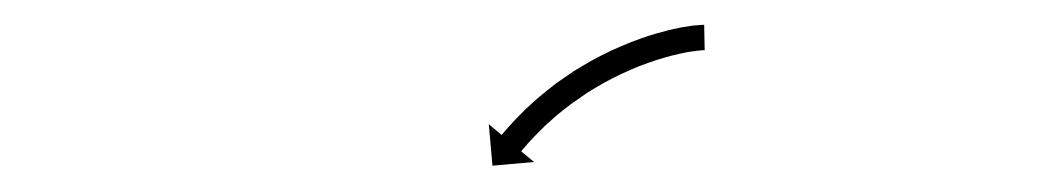

<svg xmlns="http://www.w3.org/2000/svg" viewBox="-20 -578 818 151"><path d="M532.3 -538.5C532.9 -538.5 533.5 -538.5 534.2 -538.5L533.8 -558.5C533.1 -558.5 532.4 -558.5 531.7 -558.4C531.7 -558.4 531.6 -558.4 531.5 -558.4C531.5 -558.4 531.4 -558.4 531.4 -558.4C529.4 -558.3 527.3 -558.1 525.3 -557.9C525.3 -557.9 525.2 -557.9 525.2 -557.9C525.1 -557.9 525.1 -557.9 525.1 -557.9C522 -557.5 519 -557 516 -556.5C516 -556.5 515.9 -556.4 515.9 -556.4C515.8 -556.4 515.8 -556.4 515.8 -556.4C511.9 -555.7 508.1 -554.8 504.3 -553.9C504.3 -553.9 504.2 -553.9 504.2 -553.9C504.1 -553.8 504.1 -553.8 504.1 -553.8C499.6 -552.7 495.2 -551.4 490.8 -550C490.8 -550 490.7 -550 490.7 -550C490.6 -550 490.6 -550 490.6 -550C485.7 -548.4 480.9 -546.6 476.1 -544.8C476.1 -544.8 476 -544.8 476 -544.8C475.9 -544.8 475.9 -544.7 475.9 -544.7C470.8 -542.7 465.7 -540.5 460.7 -538.2C460.7 -538.2 460.7 -538.2 460.6 -538.2C460.6 -538.2 460.5 -538.1 460.5 -538.1C455.4 -535.7 450.4 -533.1 445.4 -530.4C445.4 -530.4 445.3 -530.4 445.3 -530.4C445.3 -530.3 445.2 -530.3 445.2 -530.3C440.3 -527.5 435.4 -524.6 430.6 -521.6C430.6 -521.6 430.6 -521.5 430.5 -521.5C430.5 -521.5 430.4 -521.4 430.4 -521.4C425.9 -518.4 421.4 -515.3 416.9 -512.1C416.9 -512.1 416.9 -512 416.8 -512C416.8 -512 416.7 -511.9 416.7 -511.9C412.7 -508.8 408.6 -505.6 404.7 -502.3C404.7 -502.3 404.7 -502.3 404.6 -502.3C404.6 -502.2 404.5 -502.2 404.5 -502.2C401.1 -499.2 397.6 -496.1 394.3 -493C394.3 -493 394.2 -492.9 394.2 -492.9C394.2 -492.9 394.1 -492.9 394.1 -492.9C391.4 -490.2 388.6 -487.4 385.9 -484.6C385.9 -484.6 385.9 -484.6 385.8 -484.6C385.8 -484.5 385.8 -484.5 385.8 -484.5C383.7 -482.3 381.7 -480.1 379.7 -477.9C379.7 -477.9 379.7 -477.9 379.7 -477.9C379.6 -477.8 379.6 -477.8 379.6 -477.8C378.4 -476.4 377.1 -474.9 375.8 -473.4C375.8 -473.4 375.8 -473.4 375.8 -473.4C375.8 -473.4 375.8 -473.4 375.8 -473.4C375.4 -472.9 374.9 -472.4 374.5 -471.9L364.4 -480.3L367.3 -447.7L400 -450.6L389.9 -459C390.3 -459.5 390.7 -460 391.1 -460.5C391.1 -460.5 391.1 -460.5 391.1 -460.5C391.1 -460.5 391.1 -460.5 391.1 -460.5C392.3 -461.9 393.5 -463.3 394.7 -464.6C394.7 -464.6 394.6 -464.6 394.6 -464.6C394.6 -464.6 394.6 -464.6 394.6 -464.6C396.5 -466.7 398.4 -468.7 400.4 -470.8C400.4 -470.8 400.3 -470.8 400.3 -470.8C400.3 -470.7 400.3 -470.7 400.3 -470.7C402.8 -473.3 405.4 -475.9 408.1 -478.5C408.1 -478.5 408 -478.5 408 -478.4C408 -478.4 407.9 -478.4 407.9 -478.4C411.1 -481.3 414.3 -484.2 417.6 -487.1C417.6 -487.1 417.6 -487.1 417.6 -487C417.5 -487 417.5 -487 417.5 -487C421.2 -490.1 425 -493.1 428.9 -496C428.9 -496 428.8 -496 428.8 -496C428.7 -495.9 428.7 -495.9 428.7 -495.9C432.9 -498.9 437.2 -501.9 441.5 -504.8C441.5 -504.8 441.4 -504.7 441.4 -504.7C441.3 -504.7 441.3 -504.7 441.3 -504.7C445.8 -507.5 450.4 -510.3 455.1 -512.9C455.1 -512.9 455 -512.9 455 -512.9C454.9 -512.8 454.9 -512.8 454.9 -512.8C459.6 -515.4 464.4 -517.8 469.2 -520.1C469.2 -520.1 469.2 -520.1 469.1 -520.1C469.1 -520.1 469 -520 469 -520C473.7 -522.2 478.5 -524.2 483.3 -526.2C483.3 -526.2 483.3 -526.2 483.2 -526.1C483.2 -526.1 483.1 -526.1 483.1 -526.1C487.7 -527.8 492.2 -529.5 496.9 -531C496.9 -531 496.8 -531 496.8 -530.9C496.7 -530.9 496.7 -530.9 496.7 -530.9C500.8 -532.2 505 -533.4 509.2 -534.5C509.2 -534.5 509.1 -534.5 509.1 -534.5C509 -534.5 509 -534.4 509 -534.4C512.5 -535.3 516.1 -536.1 519.6 -536.8C519.6 -536.8 519.6 -536.8 519.5 -536.8C519.5 -536.8 519.4 -536.8 519.4 -536.8C522.2 -537.2 524.9 -537.7 527.7 -538C527.7 -538 527.6 -538 527.5 -538C527.5 -538 527.4 -538 527.4 -538C529.1 -538.2 530.9 -538.4 532.6 -538.5C532.6 -538.5 532.5 -538.5 532.5 -538.5C532.4 -538.5 532.3 -538.5 532.3 -538.5Z"/></svg>

Font: FRB American Cursive Just Arrows Extralight
Style: Italic
Weight: 200
Italic angle: -25°
Version: Version 2.0;Modular Font Editor K font №1